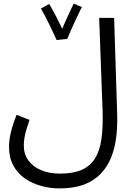

<svg xmlns="http://www.w3.org/2000/svg" viewBox="-20 -813 735 1065"><path d="M30 1Q30 -23 34.5 -50.5Q39 -78 48.5 -109.5Q58 -141 72 -176L144 -148Q134 -120 126.5 -95Q119 -70 115.5 -48Q112 -26 112 -6Q112 42 137.5 77Q163 112 208 131Q253 150 313 150Q386 150 433.5 129Q481 108 507.5 65Q534 22 543 -44.5Q552 -111 549 -201L530 -714H613L630 -180Q632 -113 624.5 -51.5Q617 10 596 61.5Q575 113 538 151.5Q501 190 445 211Q389 232 310 232Q257 232 207 218Q157 204 117 176Q77 148 53.5 104.5Q30 61 30 1ZM294 -591Q287 -606 276.5 -629Q266 -652 253.5 -677.5Q241 -703 228.5 -726.5Q216 -750 207 -766L253 -791Q259 -781 270 -761Q281 -741 293 -718Q305 -695 315.5 -673Q326 -651 333 -636L353 -597ZM353 -597 309 -613Q315 -630 326.5 -657Q338 -684 351 -712.5Q364 -741 374.5 -763Q385 -785 389 -793L434 -774Q429 -764 418 -741.5Q407 -719 394.5 -691.5Q382 -664 370.5 -638.5Q359 -613 353 -597Z"/></svg>

Font: Farlight84_Sys_V01
Style: Regular
Weight: 400
Designer: Ryoko NISHIZUKA  (kana, bopomofo & ideographs); Paul D. Hunt (Latin, Greek & Cyrillic); Sandoll Communications , Soo-you
Foundry: Adobe
Version: Version 2.004;October 29, 2024;FontCreator 14.0.0.2814 64-bi